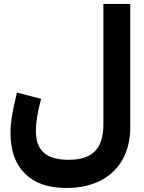

<svg xmlns="http://www.w3.org/2000/svg" viewBox="-20 -705 727 972"><path d="M327.6 104Q418 104 460.7 60.5Q503.4 17.1 503.4 -74.2V-685.1H639.6V-63.5Q639.6 33.2 600.3 102.8Q561 172.4 488.5 209.5Q416 246.6 315.9 246.6Q179.7 246.6 106.4 174.3Q33.2 102.1 33.2 -32.7Q33.2 -70.3 40.5 -117.2Q47.9 -164.1 65.9 -236.3L188 -204.6Q161.6 -104 161.6 -42.5Q161.6 32.7 202.1 68.4Q242.7 104 327.6 104Z"/></svg>

Font: Estedad-FD Bold
Style: Regular
Weight: 700
Designer: Amin Abedi
Version: Version 7.3